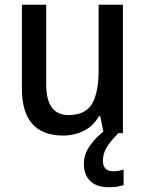

<svg xmlns="http://www.w3.org/2000/svg" viewBox="-20 -559 611 806"><path d="M496 -539V0H415L401 -71H395Q372 -30 332 -10Q292 10 245 10Q72 10 72 -187V-539H174V-205Q174 -76 267 -76Q339 -76 366.5 -123.5Q394 -171 394 -263V-539ZM412 115Q412 160 455 160Q470 160 480.5 157.5Q491 155 499 153V218Q486 222 471.5 224.5Q457 227 438 227Q385 227 358.5 200.5Q332 174 332 128Q332 87 360 49Q388 11 424 -14L477 0Q444 33 428 59.5Q412 86 412 115Z"/></svg>

Font: Noto Sans Gujarati UI SemiCondensed Medium
Style: Regular
Weight: 500
Width: 4
Designer: Jelle Bosma - Monotype Design Team, Universal Thirst
Foundry: Monotype Imaging Inc.
Version: Version 2.106; ttfautohint (v1.8.4.7-5d5b)